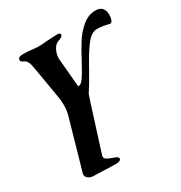

<svg xmlns="http://www.w3.org/2000/svg" viewBox="-168 -555 907 961"><g transform="rotate(-30 285.0 -74.5)"><path d="M570 -381Q570 -372 569 -367Q566 -339 551 -338Q514 -349 482 -349Q451 -349 424 -317Q397 -285 362 -223Q355 -211 349.5 -200.5Q344 -190 339 -182Q300 -113 283 -89L271 -54L186 214Q183 227 194 234.5Q205 242 234 252Q245 256 250.5 260Q256 264 255 271Q255 277 245.5 280.5Q236 284 227 284Q207 284 161 282Q117 280 101 280Q79 280 66 268.5Q53 257 58 241L137 -36Q147 -67 147 -102Q147 -131 142 -156L112 -333Q108 -359 101.5 -372.5Q95 -386 81 -392Q67 -398 67 -407Q67 -425 97 -425Q128 -425 154 -421Q170 -419 178 -419Q207 -419 232 -422Q283 -425 292 -425Q301 -425 307.5 -422Q314 -419 311 -412Q309 -405 304 -402Q299 -399 292.5 -396.5Q286 -394 283 -393Q259 -384 247 -350Q241 -332 241 -318L255 -157Q255 -156 255.5 -151.5Q256 -147 259 -147Q273 -147 289.5 -171Q306 -195 331 -242Q362 -301 386 -338.5Q410 -376 444.5 -404.5Q479 -433 520 -433Q546 -433 558 -418.5Q570 -404 570 -381Z"/></g></svg>

Font: EB Garamond
Style: Bold Italic
Weight: 700
Italic angle: -17.2°
Designer: Georg Duffner and Octavio Pardo
Foundry: Georg Duffner
Version: Version 1.000